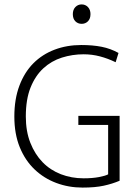

<svg xmlns="http://www.w3.org/2000/svg" viewBox="-20 -842 620 870"><path d="M348 -638Q400 -638 440.5 -630Q481 -622 517 -602L504 -560Q469 -577 433 -586.5Q397 -596 359 -596Q308 -596 260.5 -581Q213 -566 176.5 -532.5Q140 -499 118.5 -445.5Q97 -392 97 -314Q97 -247 117.5 -195Q138 -143 173 -107Q208 -71 256 -52.5Q304 -34 359 -34Q398 -34 427.5 -39.5Q457 -45 470 -52V-276H335V-317H522V-23Q489 -9 450 -0.5Q411 8 354 8Q291 8 235 -13Q179 -34 136.5 -74.5Q94 -115 69.5 -175Q45 -235 45 -314Q45 -393 68 -454Q91 -515 131.5 -555.5Q172 -596 227.5 -617Q283 -638 348 -638ZM310 -778Q310 -798 321.5 -810Q333 -822 350 -822Q367 -822 378.5 -810Q390 -798 390 -778Q390 -757 378.5 -745.5Q367 -734 350 -734Q333 -734 321.5 -745.5Q310 -757 310 -778Z"/></svg>

Font: Ek Mukta ExtraLight
Style: Regular
Weight: 275
Designer: Girish Dalvi and Yashodeep Gholap
Foundry: Ek Type
Version: Version 2.538;PS 1.002;hotconv 16.6.51;makeotf.lib2.5.65220;